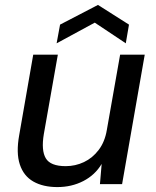

<svg xmlns="http://www.w3.org/2000/svg" viewBox="-20 -748 632 780"><path d="M213 12Q155 12 115.5 -10.5Q76 -33 60.5 -80Q45 -127 58 -199L115 -526H215L158 -203Q147 -137 166 -105Q185 -73 247 -73Q286 -73 321 -89.5Q356 -106 381 -139Q406 -172 414 -220L468 -526H568L476 0H386L393 -82Q366 -37 318.5 -12.5Q271 12 213 12ZM210 -572 224 -648 378 -728 504 -648 491 -572 365 -656Z"/></svg>

Font: DM Sans 9pt Medium
Style: Italic
Weight: 500
Italic angle: -10°
Version: Version 4.004;gftools[0.9.30]